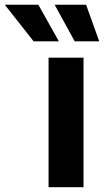

<svg xmlns="http://www.w3.org/2000/svg" viewBox="-142 -779 433 799"><path d="M60.1 0V-539.1H205.6V0ZM168.9 -606.9 85.4 -759.3H216.3L271 -606.9ZM-2 -606.9 -122.1 -759.3H17.6L103 -606.9Z"/></svg>

Font: Inter 18pt
Style: Bold
Weight: 700
Designer: Rasmus Andersson
Foundry: rsms
Version: Version 4.001;git-66647c0bb